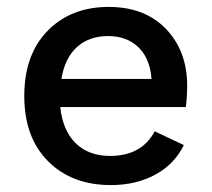

<svg xmlns="http://www.w3.org/2000/svg" viewBox="-20 -530 618 560"><path d="M303.2 9.8Q189.5 9.8 120.1 -59.8Q50.8 -129.4 50.8 -250Q50.8 -370.6 118.9 -440.2Q187 -509.8 296.9 -509.8Q402.8 -509.8 464.4 -445.3Q525.9 -380.9 525.9 -279.8Q525.9 -248 522 -217.8H155.8Q163.1 -148.9 200.9 -112.1Q238.8 -75.2 300.8 -75.2Q393.1 -75.2 431.2 -147L516.1 -106.9Q489.7 -51.8 433.6 -21Q377.4 9.8 303.2 9.8ZM159.2 -299.8H421.9Q417.5 -359.4 383.8 -392.1Q350.1 -424.8 294.9 -424.8Q239.7 -424.8 204.3 -392.6Q168.9 -360.4 159.2 -299.8Z"/></svg>

Font: Work Sans Medium
Style: Regular
Weight: 500
Designer: Wei Huang
Foundry: Wei Huang
Version: Version 2.012